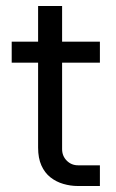

<svg xmlns="http://www.w3.org/2000/svg" viewBox="-20 -620 386 640"><path d="M239 0Q215 0 191 -7Q167 -14 148 -29Q129 -44 118 -68.5Q107 -93 107 -128V-600H187V-123Q187 -100 202.5 -84.5Q218 -69 240 -69H313V0ZM19 -411V-481H313V-411Z"/></svg>

Font: SUSE Thin
Style: Regular
Weight: 400
Version: Version 1.000